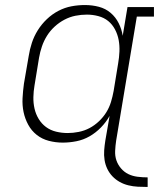

<svg xmlns="http://www.w3.org/2000/svg" viewBox="-20 -558 640 762"><path d="M566 184Q546 184 527 183Q508 182 489.5 177.5Q471 173 455 164Q439 155 426.5 142Q414 129 406 112.5Q398 96 395 77Q392 58 393.5 38.5Q395 19 398 0L415 -98Q401 -73 380.5 -52Q360 -31 335.5 -17Q311 -3 283.5 2.5Q256 8 229 8Q229 8 229 8Q229 8 229 8Q201 8 174 1Q147 -6 126 -22.5Q105 -39 92 -63Q79 -87 73.5 -113.5Q68 -140 69.5 -168.5Q71 -197 75 -226L94 -336Q98 -362 106.5 -388Q115 -414 130 -438Q145 -462 166 -482Q187 -502 212 -515Q237 -528 263.5 -533Q290 -538 317 -538Q346 -538 372.5 -531Q399 -524 419 -507Q439 -490 451 -466Q463 -442 467 -416L486 -530H591V-492H523L441 0Q438 20 437 40.5Q436 61 442 78.5Q448 96 460.5 110.5Q473 125 489.5 133Q506 141 526 143.5Q546 146 566 146ZM249 -30Q270 -30 292.5 -34.5Q315 -39 335 -49.5Q355 -60 372.5 -76.5Q390 -93 402 -112.5Q414 -132 420.5 -153.5Q427 -175 431 -197L449 -307Q453 -330 454 -353.5Q455 -377 451 -399Q447 -421 436.5 -441Q426 -461 409.5 -474.5Q393 -488 370.5 -494Q348 -500 325 -500Q302 -500 279.5 -495.5Q257 -491 236 -480Q215 -469 197 -452.5Q179 -436 166.5 -416Q154 -396 146.5 -374Q139 -352 135 -329L117 -219Q113 -196 112.5 -172.5Q112 -149 117 -127Q122 -105 133.5 -86Q145 -67 162.5 -54Q180 -41 202.5 -35.5Q225 -30 249 -30Z"/></svg>

Font: Iosevka Curly Slab XLtExObl
Style: Regular
Weight: 200
Width: 7
Italic angle: -9°
Monospace: yes
Designer: Belleve Invis
Foundry: Belleve Invis
Version: Version 11.0.0; ttfautohint (v1.8.3)